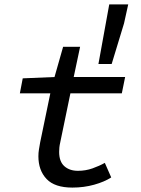

<svg xmlns="http://www.w3.org/2000/svg" viewBox="-20 -838 640 870"><path d="M308 12Q228 12 191 -27Q154 -66 154 -130Q154 -146 156.5 -161Q159 -176 162 -193L208 -415H70L83 -483L227 -489L266 -626H343L314 -489H547L532 -415H299L253 -193Q250 -180 249 -170Q248 -160 248 -150Q248 -106 271.5 -85Q295 -64 333 -64Q368 -64 399 -75Q430 -86 455 -100L484 -34Q453 -14 406.5 -1Q360 12 308 12ZM426 -548 475 -818H561L542 -732L486 -548Z"/></svg>

Font: Source Code Pro ExtraLight Medium
Style: Italic
Weight: 500
Italic angle: -11°
Monospace: yes
Version: Version 1.016;hotconv 1.0.116;makeotfexe 2.5.65601